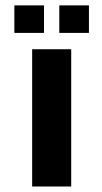

<svg xmlns="http://www.w3.org/2000/svg" viewBox="-20 -678 372 698"><path d="M96.9 0V-499H238.9V0ZM32.2 -558.4V-658.4H139.9V-558.4ZM195.6 -558.4V-658.4H303.3V-558.4Z"/></svg>

Font: Maven Pro
Style: Regular
Weight: 400
Designer: Joe Prince
Foundry: Joe Prince
Version: Version 2.103